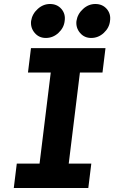

<svg xmlns="http://www.w3.org/2000/svg" viewBox="-20 -941 573 961"><path d="M49 0 64 -122H178L234 -578H120L135 -700H508L493 -578H380L324 -122H437L422 0ZM436.4 -751Q402 -751 380.5 -776.5Q359 -802 362.6 -835.7Q368 -871 395.5 -896Q423 -921 457.2 -921Q493 -921 514.5 -896Q536 -871 530.6 -835.7Q527 -802 499.7 -776.5Q472.3 -751 436.4 -751ZM209.4 -751Q175 -751 153.5 -776.5Q132 -802 135.6 -835.7Q141 -871 168.5 -896Q196 -921 230.2 -921Q266 -921 287.5 -896Q309 -871 303.6 -835.7Q300 -802 272.7 -776.5Q245.3 -751 209.4 -751Z"/></svg>

Font: Inclusive Sans
Style: Italic
Weight: 400
Italic angle: -7°
Designer: Olivia King
Foundry: Olivia King
Version: Version 2.004